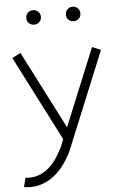

<svg xmlns="http://www.w3.org/2000/svg" viewBox="-61 -760 643 1018"><g transform="rotate(-5 260.0 -250.5)"><path d="M154 -640Q137 -640 126 -651Q115 -662 115 -678Q115 -695 126 -706Q137 -717 154 -717Q170 -717 181.5 -706Q193 -695 193 -678Q193 -662 181.5 -651Q170 -640 154 -640ZM364 -640Q348 -640 336.5 -651Q325 -662 326 -678Q326 -695 337 -706Q348 -717 364 -717Q381 -717 392 -706Q403 -695 403 -678Q403 -662 392 -651Q381 -640 364 -640ZM495 -476 285 36V37Q269 72 247 104.5Q225 137 196.5 162Q168 187 133.5 201.5Q99 216 58 216Q43 216 34.5 214.5Q26 213 25 213L37 164Q39 165 43 165Q45 166 49 166H58Q91 166 119 153Q147 140 169.5 118.5Q192 97 209 70Q226 43 239 16L254 -22L23 -474L68 -497L280 -83L449 -495Z"/></g></svg>

Font: Leon Sans
Style: Light
Weight: 300
Designer: Jongmin Kim
Version: Version 1.2